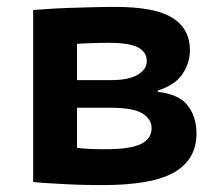

<svg xmlns="http://www.w3.org/2000/svg" viewBox="-20 -528 640 556"><path d="M76 -499Q93 -500 119.5 -502Q146 -504 177.5 -505Q209 -506 244.5 -507Q280 -508 315 -508Q428 -508 479 -476.5Q530 -445 530 -382Q530 -347 509 -314.5Q488 -282 437 -266V-262Q499 -255 524 -222Q549 -189 549 -141Q549 -67 485.5 -29.5Q422 8 277 8Q256 8 228.5 7.5Q201 7 173 5.5Q145 4 119 2.5Q93 1 76 -1ZM203 -100Q210 -99 221 -98Q232 -97 244 -96.5Q256 -96 268 -96Q280 -96 289 -96Q357 -96 388 -111Q419 -126 419 -157Q419 -183 392.5 -199.5Q366 -216 300 -216H203ZM302 -296Q352 -296 378.5 -311.5Q405 -327 405 -351Q405 -377 380 -390.5Q355 -404 294 -404Q271 -404 242.5 -403Q214 -402 203 -401V-296Z"/></svg>

Font: PT Mono
Style: Bold
Weight: 700
Monospace: yes
Designer: A.Korolkova, I.Chaeva
Foundry: ParaType Ltd
Version: Version 1.000 OFL